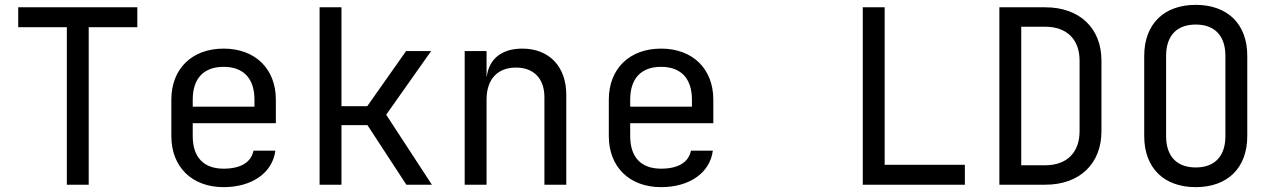

<svg xmlns="http://www.w3.org/2000/svg" viewBox="-20 -760 5240 790"><path d="M345 0V-648H545V-730H55V-648H255V0Z M1115 -350C1115 -477 1030 -560 900 -560C770 -560 685 -477 685 -350V-200C685 -73 770 10 900 10C1016 10 1101 -48 1113 -140H1023C1013 -91 969 -66 900 -66C818 -66 773 -113 773 -200V-253H1115ZM773 -350C773 -437 818 -485 900 -485C982 -485 1027 -437 1027 -350V-321H773Z M1385 0V-245H1492L1652 0H1757L1569 -288L1754 -550H1651L1491 -323H1385V-730H1295V0Z M2129 -560C2045 -560 1992 -518 1983 -445H1982V-550H1892V0H1982V-350C1982 -435 2028 -482 2103 -482C2175 -482 2220 -438 2220 -360V0H2310V-370C2310 -487 2239 -560 2129 -560Z M2915 -350C2915 -477 2830 -560 2700 -560C2570 -560 2485 -477 2485 -350V-200C2485 -73 2570 10 2700 10C2816 10 2901 -48 2913 -140H2823C2813 -91 2769 -66 2700 -66C2618 -66 2573 -113 2573 -200V-253H2915ZM2573 -350C2573 -437 2618 -485 2700 -485C2782 -485 2827 -437 2827 -350V-321H2573Z M3950 0V-82H3620V-730H3530V0Z M4281 0C4422 0 4512 -86 4512 -220V-511C4512 -644 4422 -730 4281 -730H4092V0ZM4182 -650H4281C4369 -650 4422 -598 4422 -511V-220C4422 -132 4369 -80 4281 -80H4182Z M4900 10C5031 10 5112 -69 5112 -200V-531C5112 -661 5031 -740 4900 -740C4769 -740 4688 -661 4688 -530V-200C4688 -69 4769 10 4900 10ZM4900 -71C4822 -71 4778 -117 4778 -200V-530C4778 -613 4822 -659 4900 -659C4978 -659 5022 -613 5022 -530V-200C5022 -117 4978 -71 4900 -71Z"/></svg>

Font: Tekne LDO
Style: Regular
Weight: 400
Monospace: yes
Designer: Alessio Laiso, Mario Rullo, Paolo Rosset
Foundry: Alessio Laiso
Version: Version 1.000;hotconv 1.0.109;makeotfexe 2.5.65596